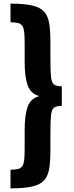

<svg xmlns="http://www.w3.org/2000/svg" viewBox="-20 -846 407 1059"><path d="M38 193V90Q64 90 79.5 86Q95 82 103 70.5Q111 59 113.5 36Q116 13 116 -26V-131Q116 -214 133.5 -259.5Q151 -305 198 -316Q151 -327 133.5 -373.5Q116 -420 116 -503V-607Q116 -645 113.5 -668.5Q111 -692 103 -703.5Q95 -715 79.5 -719Q64 -723 38 -723V-826Q114 -826 158.5 -815.5Q203 -805 224 -781Q245 -757 251.5 -716Q258 -675 258 -614V-521Q258 -453 261.5 -421Q265 -389 278.5 -379.5Q292 -370 321 -370V-262Q292 -262 278.5 -252.5Q265 -243 261.5 -211.5Q258 -180 258 -112V-19Q258 42 251.5 83Q245 124 224 148Q203 172 158.5 182.5Q114 193 38 193Z"/></svg>

Font: Oswald SemiBold
Style: Regular
Weight: 600
Designer: Vernon Adams
Foundry: Vernon Adams
Version: Version 4.100; ttfautohint (v1.8.1.43-b0c9)